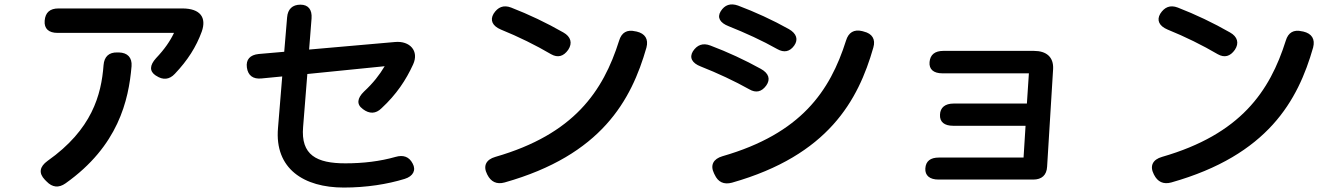

<svg xmlns="http://www.w3.org/2000/svg" viewBox="-20 -800 6040 864"><path d="M681 -460 683 -459C713 -439 742 -441 767 -468C824 -528 863 -589 888 -658C910 -721 882 -762 800 -762H243C205 -762 184 -744 181 -707C178 -671 199 -652 239 -652H763C746 -616 721 -579 682 -538C653 -506 652 -479 681 -460ZM182 9 190 17C215 43 244 47 275 25C512 -143 559 -348 572 -502C575 -541 554 -563 515 -564H508C470 -565 449 -545 446 -507C436 -373 394 -217 194 -76C158 -50 153 -21 182 9Z M1612 -310 1613 -309C1642 -287 1671 -287 1697 -313C1764 -375 1807 -440 1839 -510C1867 -571 1824 -617 1758 -611L1371 -577L1382 -717C1385 -757 1367 -779 1332 -779C1296 -779 1275 -759 1272 -722L1259 -567L1144 -557C1105 -553 1086 -532 1091 -496C1096 -460 1119 -443 1157 -447L1250 -456L1231 -224C1215 -40 1348 44 1527 44C1629 44 1723 29 1801 5C1840 -7 1853 -35 1837 -64C1821 -95 1795 -104 1760 -94C1690 -74 1614 -65 1534 -65C1405 -65 1333 -102 1344 -229L1363 -467L1711 -502C1687 -462 1660 -427 1618 -388C1587 -358 1584 -330 1612 -310Z M2845 -658 2839 -659C2802 -668 2777 -654 2766 -617C2694 -389 2563 -196 2209 -94C2167 -82 2153 -53 2172 -16L2173 -14C2189 18 2215 31 2251 21C2686 -102 2821 -348 2889 -586C2899 -624 2883 -649 2845 -658ZM2234 -667C2313 -635 2392 -596 2460 -556C2490 -539 2516 -546 2537 -576C2557 -606 2549 -635 2515 -654C2440 -697 2360 -735 2280 -766C2246 -779 2220 -768 2201 -738C2184 -709 2196 -683 2234 -667Z M3867 -658 3860 -660C3823 -669 3798 -654 3787 -617C3715 -390 3585 -199 3231 -97C3190 -85 3175 -57 3193 -20L3196 -14C3211 19 3237 32 3274 22C3707 -101 3842 -348 3910 -586C3921 -623 3905 -649 3867 -658ZM3133 -501C3209 -471 3286 -435 3352 -398C3381 -381 3407 -386 3428 -415C3448 -443 3440 -470 3404 -490C3332 -530 3254 -566 3177 -595C3143 -608 3117 -598 3098 -569C3081 -541 3094 -516 3133 -501ZM3259 -682C3334 -652 3411 -617 3478 -579C3508 -562 3534 -567 3554 -595C3573 -622 3565 -649 3530 -669C3457 -710 3378 -746 3301 -775C3267 -787 3241 -778 3223 -749C3206 -721 3220 -697 3259 -682Z M4144 -42C4142 -10 4164 8 4203 8H4630C4668 8 4690 -12 4692 -50L4719 -489C4722 -544 4688 -571 4633 -571H4225C4187 -571 4166 -554 4163 -521C4160 -488 4181 -470 4221 -470H4610L4601 -334H4271C4233 -334 4211 -316 4210 -284C4208 -251 4230 -234 4269 -234H4595L4586 -91H4205C4167 -91 4146 -75 4144 -42Z M5845 -658 5839 -659C5802 -668 5777 -654 5766 -617C5694 -389 5563 -196 5209 -94C5167 -82 5153 -53 5172 -16L5173 -14C5189 18 5215 31 5251 21C5686 -102 5821 -348 5889 -586C5899 -624 5883 -649 5845 -658ZM5234 -667C5313 -635 5392 -596 5460 -556C5490 -539 5516 -546 5537 -576C5557 -606 5549 -635 5515 -654C5440 -697 5360 -735 5280 -766C5246 -779 5220 -768 5201 -738C5184 -709 5196 -683 5234 -667Z"/></svg>

Font: 寒蝉团圆体 Round
Style: Regular
Weight: 500
Designer: 寒蝉字型
Version: Version 2.700;Glyphs 3.1.1 (3135)